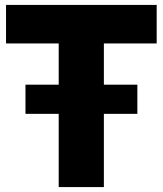

<svg xmlns="http://www.w3.org/2000/svg" viewBox="-20 -760 661 780"><path d="M218.5 0V-297.5H83.5V-416H218.5V-583.5H4.5V-740H616.5V-583.5H402V-416H538V-297.5H402V0Z"/></svg>

Font: Encode Sans SmCnd XBd
Style: Regular
Weight: 800
Width: 4
Designer: Multiple Designers
Foundry: Impallari Type
Version: Version 3.002; ttfautohint (v1.8.3) -l 8 -r 50 -G 200 -x 14 